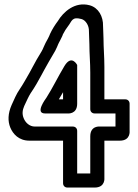

<svg xmlns="http://www.w3.org/2000/svg" viewBox="-20 -765 624 868"><path d="M328.9 -296.3 328.9 -471.3C328.9 -471.3 303.9 -520.9 271.1 -466.2C241.8 -417.4 217.1 -365.9 190 -323.6C186.5 -318.2 136.1 -252.1 183.7 -252.1H284.7C284.7 -252.1 328.9 -246.5 328.9 -296.3ZM265.1 -315.9H246C251.9 -325.3 258.4 -336.4 265.1 -348.2ZM384.1 -565.7C384.1 -520.5 388.1 -483.2 388.1 -437.7L388.1 -271.7C388.1 -259.6 397 -252.1 407.7 -252.1H502.1V-192.9H432.3C432.3 -192.9 388.1 -198.5 388.1 -148.7L388.1 19.1H328.9V-173.3C328.9 -185.4 320 -192.9 309.3 -192.9H137.3C113.9 -192.9 95.4 -210 87.3 -229.9C79.4 -248.7 81.1 -266.5 89.4 -285.5C101.4 -311 109.1 -328.7 118.5 -343.6C138.5 -372.6 153.9 -400.5 167 -424.8L180.6 -450C195 -474.9 206.6 -497.4 217.8 -515.1C236.9 -544.3 242.2 -566.2 248.2 -575.6C249 -577 250.1 -579 250.7 -580L256.8 -592.3C261.9 -601.8 262.7 -604.6 264.5 -609.9C270.9 -622.8 280.6 -637.9 287.8 -646.9C305.4 -668.9 304.1 -691 348.5 -678.9C367 -673.9 383.1 -649.7 382.1 -623.3C382.1 -605.3 384.1 -581.4 384.1 -565.7ZM447.9 -590.3C447.9 -608.5 445.9 -633.6 445.9 -646.8C447.1 -690.9 424.9 -730.3 385.5 -741.1C318.6 -759.3 265.8 -710.7 241.6 -669.8C229.2 -653.6 215.7 -632.1 206.7 -612.6C205.2 -609.4 203.8 -605 202.3 -602L196.4 -590C180.5 -563.5 174.4 -542.3 168.1 -532.9C151.6 -506.8 139.3 -484.1 127 -461.2L113.4 -436C99.5 -412.1 83 -381.8 70.1 -363.3C52.6 -338.2 44.1 -314.8 32.6 -290.5C15.7 -252.1 14.5 -217.4 26.7 -188.1C38.5 -159.6 64.9 -129.1 112.7 -129.1H265.1V63.3C265.1 74 272.6 82.9 284.7 82.9L407.7 82.9C457.5 82.9 451.9 38.7 451.9 38.7V-129.1H521.7C571.5 -129.1 565.9 -173.3 565.9 -173.3L565.9 -296.3C565.9 -307 558.4 -315.9 546.3 -315.9H451.9V-462.3C451.9 -511 447.9 -548.5 447.9 -590.3Z"/></svg>

Font: Tape
Style: Regular
Weight: 500
Foundry: Cannot Into Space Fonts
Version: Version 0.97